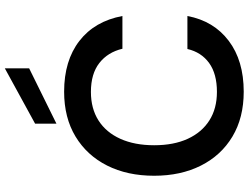

<svg xmlns="http://www.w3.org/2000/svg" viewBox="-134 -856 1003 774"><g transform="rotate(-90 367.0 -469.5)"><path d="M384 12Q279 12 203 -33.5Q127 -79 86 -160.5Q45 -242 45 -349Q45 -457 86 -538.5Q127 -620 203 -666Q279 -712 384 -712Q509 -712 588.5 -650.5Q668 -589 689 -477H557Q543 -536 499.5 -570Q456 -604 383 -604Q316 -604 268 -573.5Q220 -543 194 -485.5Q168 -428 168 -349Q168 -270 194 -213.5Q220 -157 268 -126.5Q316 -96 383 -96Q456 -96 499.5 -127.5Q543 -159 556 -215H689Q669 -109 589 -48.5Q509 12 384 12ZM255 -743V-829L478 -951V-853Z"/></g></svg>

Font: DM Sans 24pt SemiBold
Style: Regular
Weight: 600
Designer: Colophon Foundry, Jonny Pinhorn
Foundry: Colophon Foundry
Version: Version 4.004;gftools[0.9.30]